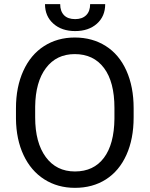

<svg xmlns="http://www.w3.org/2000/svg" viewBox="-20 -903 728 933"><path d="M629.4 -332.5Q629.4 -228 594.2 -150.1Q559.1 -72.3 494.6 -31.2Q430.2 9.8 344.2 9.8Q260.3 9.8 195.3 -31.5Q130.4 -72.8 94.5 -149.2Q58.6 -225.6 57.6 -326.2V-377.4Q57.6 -480 93.3 -558.6Q128.9 -637.2 194.1 -679Q259.3 -720.7 343.3 -720.7Q428.7 -720.7 493.9 -679.4Q559.1 -638.2 594.2 -559.8Q629.4 -481.4 629.4 -377.4ZM536.1 -378.4Q536.1 -504.9 485.4 -572.5Q434.6 -640.1 343.3 -640.1Q254.4 -640.1 203.4 -572.5Q152.3 -504.9 150.9 -384.8V-332.5Q150.9 -210 202.4 -139.9Q253.9 -69.8 344.2 -69.8Q435.1 -69.8 484.9 -136Q534.7 -202.1 536.1 -325.7ZM491.2 -882.8Q491.2 -823.7 450.9 -787.8Q410.6 -752 345.2 -752Q279.8 -752 239.3 -788.1Q198.7 -824.2 198.7 -882.8H272.5Q272.5 -848.6 291 -829.3Q309.6 -810.1 345.2 -810.1Q379.4 -810.1 398.7 -829.1Q418 -848.1 418 -882.8Z"/></svg>

Font: Roboto
Style: Regular
Weight: 400
Designer: Google
Version: Version 2.001047; 2015